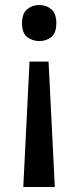

<svg xmlns="http://www.w3.org/2000/svg" viewBox="-20 -566 314 767"><path d="M98 -320H174L199 181H73ZM205 -474Q205 -434 185 -418Q165 -402 137 -402Q109 -402 88.5 -418Q68 -434 68 -473Q68 -512 88.5 -529Q109 -546 136 -546Q165 -546 185 -529Q205 -512 205 -474Z"/></svg>

Font: Noto Sans Armenian Medium
Style: Regular
Weight: 500
Designer: Monotype Design Team
Foundry: Monotype Imaging Inc.
Version: Version 2.007